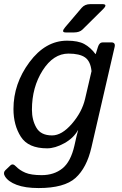

<svg xmlns="http://www.w3.org/2000/svg" viewBox="-32 -721 599 944"><path d="M291 -561.5Q266.6 -561.5 288.6 -587.4L369.6 -682.6Q385.3 -700.7 412.1 -700.7H471.2Q500 -700.7 474.1 -675.3L373.5 -575.7Q358.9 -561.5 332 -561.5ZM34.2 -185.1Q34.2 -309.6 112.8 -415.3Q191.4 -521 297.9 -521Q352.1 -521 382.3 -504.6Q412.6 -488.3 437.5 -455.1H438.5L449.7 -490.7Q456.5 -512.7 473.6 -512.7H514.6Q536.6 -512.7 531.7 -490.7L417.5 3.9Q394.5 104 339.4 153.8Q284.2 203.6 157.7 203.6Q91.8 203.6 49.8 187.7Q7.8 171.9 -7.8 145.5Q-18.1 128.4 -5.9 116.2L18.6 92.8Q30.8 80.6 45.9 96.7Q64.5 116.2 92.8 128.2Q121.1 140.1 172.9 140.1Q233.4 140.1 274.7 107.2Q315.9 74.2 334 -5.4L344.2 -50.8Q347.2 -64 352.1 -80.6H351.1Q329.6 -42 284.2 -16.8Q238.8 8.3 199.7 8.3Q106.9 8.3 70.6 -48.6Q34.2 -105.5 34.2 -185.1ZM125 -181.6Q125 -130.9 147 -93Q168.9 -55.2 224.1 -55.2Q272 -55.2 321.5 -112.5Q371.1 -169.9 386.2 -234.4L418 -371.1Q413.1 -419.9 386.2 -438.7Q359.4 -457.5 304.7 -457.5Q230.5 -457.5 177.7 -374.8Q125 -292 125 -181.6Z"/></svg>

Font: Istok Web
Style: Italic
Weight: 400
Italic angle: -13°
Designer: Andrey V. Panov
Foundry: Andrey V. Panov
Version: Version 1.0.2g